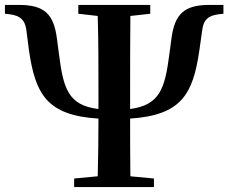

<svg xmlns="http://www.w3.org/2000/svg" viewBox="-22 -762 930 782"><path d="M831 -742C727 -742 689 -704 676 -603L668 -543C650 -403 630 -334 508 -318V-346V-395C508 -497 508 -598 509 -697L590 -706V-742H297V-706L376 -697C379 -597 379 -495 379 -395V-346V-318C255 -333 236 -402 218 -543L210 -604C197 -704 160 -742 55 -742H-2V-706L17 -704C61 -698 79 -681 85 -642L96 -557C122 -378 169 -292 379 -279C379 -200 378 -121 376 -44L280 -35V0H605V-35L509 -44C508 -122 508 -201 508 -279C717 -293 764 -378 790 -557L802 -642C808 -681 824 -698 869 -704L888 -706V-742Z"/></svg>

Font: Noto Serif CJK JP
Style: Bold
Weight: 700
Designer: Ryoko NISHIZUKA 西塚涼子 (kana & ideographs); Frank Grießhammer (Latin, Greek & Cyrillic); Wenlong ZHANG 张文龙 (bopomofo); San
Foundry: Adobe Systems Incorporated
Version: Version 1.000;PS 1;hotconv 16.6.53;makeotf.lib2.5.65590